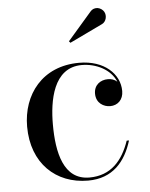

<svg xmlns="http://www.w3.org/2000/svg" viewBox="-51 -727 610 780"><g transform="rotate(-5 254.0 -337.5)"><path d="M388.5 -618.5C405.5 -626.5 411.5 -651 402 -667.5C392.5 -684 365 -695 346 -673L248.5 -560.5L254 -554ZM456.5 -138H447C420 -59 371.5 -2 283.5 -2C177.5 -2 154 -115.5 154 -230C154 -324 174.5 -460 292 -460C349 -460 409 -431.5 430 -380C420 -389 407 -393.5 392.5 -393.5C362 -393.5 335.5 -374.5 335.5 -339.5C335.5 -299.5 367.5 -283.5 392.5 -283.5C423 -283.5 446.5 -304.5 446.5 -340.5C446.5 -410.5 384 -470 282 -470C131 -470 49 -360 49 -230C49 -80 146 10 277 10C378 10 430.5 -53.5 456.5 -138Z"/></g></svg>

Font: Bodoni* 24
Style: Regular
Weight: 400
Version: Version 2.3